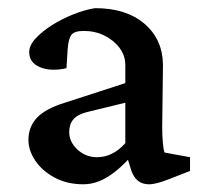

<svg xmlns="http://www.w3.org/2000/svg" viewBox="-20 -451 509 478"><path d="M187.5 7.8Q146.5 7.8 115.2 -9.3Q84 -26.4 67.4 -51.8Q50.8 -77.1 50.8 -102.5Q50.8 -135.7 72.3 -158.2Q93.8 -180.7 141.6 -195.3L292 -244.1V-289.1Q292 -312.5 277.8 -331.5Q263.7 -350.6 240.2 -362.3Q216.8 -374 188.5 -374Q166 -374 158.2 -364.7Q150.4 -355.5 148.4 -328.1L145.5 -281.2Q106.4 -272.5 79.6 -283.7Q52.7 -294.9 52.7 -321.3Q52.7 -337.9 68.8 -355.5Q85 -373 109.9 -388.7Q134.8 -404.3 163.1 -415.5Q191.4 -426.8 216.8 -430.7Q293.9 -430.7 339.4 -392.1Q384.8 -353.5 385.7 -290L383.8 -134.8Q383.8 -114.3 385.3 -97.2Q386.7 -80.1 389.6 -71.3L453.1 -59.6V-25.4L400.4 -4.9Q385.7 1 373 4.4Q360.4 7.8 350.6 7.8Q318.4 7.8 306.6 -27.3L293.9 -68.4L310.5 -66.4Q279.3 -30.3 249 -11.2Q218.8 7.8 187.5 7.8ZM221.7 -59.6Q241.2 -59.6 258.8 -68.4Q276.4 -77.1 292 -94.7V-195.3L196.3 -171.9Q172.9 -166 162.6 -153.8Q152.3 -141.6 152.3 -122.1Q152.3 -97.7 172.9 -78.6Q193.4 -59.6 221.7 -59.6Z"/></svg>

Font: Crimson Pro Medium
Style: Regular
Weight: 500
Designer: Jacques Le Bailly
Foundry: Baron von Fonthausen
Version: Version 1.003